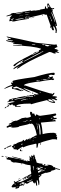

<svg xmlns="http://www.w3.org/2000/svg" viewBox="872 -1644 840 2623"><g transform="rotate(90 1291.5 -332.0)"><path d="M401.4 -690.4V-686.5H421.9Q430.7 -684.6 430.7 -677.7L425.8 -669.9Q404.3 -673.8 401.4 -673.8Q339.8 -660.2 339.8 -641.6V-636.7L380.9 -649.4H384.8Q393.6 -648.4 393.6 -641.6V-636.7Q393.6 -623 347.7 -612.3V-608.4Q360.4 -608.4 360.4 -599.6Q356.4 -599.6 356.4 -595.7L332 -604.5L179.7 -550.8V-538.1L183.6 -517.6H175.8V-526.4H171.9V-513.7L233.4 -254.9H237.3V-258.8Q228.5 -287.1 228.5 -308.6H237.3V-303.7Q257.8 -154.3 278.3 -78.1V-74.2Q270.5 -74.2 270.5 -94.7H265.6Q265.6 -89.8 261.7 -82Q270.5 -46.9 270.5 -41H249L233.4 -57.6Q233.4 -44.9 224.6 -44.9L187.5 -78.1Q196.3 -27.3 204.1 -3.9L196.3 0L175.8 -57.6Q161.1 -57.6 155.3 -106.4H159.2L122.1 -336.9H129.9Q126 -365.2 122.1 -374H126L122.1 -381.8V-394.5Q122.1 -398.4 126 -398.4L118.2 -422.9H122.1L118.2 -431.6V-456.1H109.4V-476.6H105.5V-489.3Q105.5 -499 97.7 -526.4H73.2Q64.5 -526.4 64.5 -534.2Q77.1 -543 93.8 -543V-567.4Q64.5 -558.6 43.9 -558.6H36.1Q30.3 -558.6 23.4 -571.3L85 -608.4Q85 -611.3 93.8 -628.9L88.9 -649.4L97.7 -653.3Q105.5 -653.3 105.5 -616.2H109.4V-632.8H114.3L138.7 -628.9Q296.9 -690.4 332 -690.4L335.9 -682.6L332 -673.8H339.8Q375 -690.4 401.4 -690.4ZM311.5 -669.9V-666H315.4Q323.2 -669.9 327.1 -669.9V-673.8H323.2Q315.4 -669.9 311.5 -669.9ZM146.5 -616.2Q150.4 -616.2 150.4 -612.3Q275.4 -662.1 282.2 -662.1V-666H278.3Q188.5 -642.6 146.5 -616.2ZM245.1 -616.2V-608.4Q270.5 -612.3 270.5 -620.1H265.6ZM200.2 -595.7V-591.8H204.1Q227.5 -604.5 237.3 -604.5V-608.4H228.5Q208 -595.7 200.2 -595.7ZM47.9 -571.3H68.4Q77.1 -571.3 77.1 -579.1V-587.9H73.2Q47.9 -578.1 47.9 -571.3ZM183.6 -497.1H192.4V-489.3H183.6ZM212.9 -377.9H220.7V-370.1H212.9ZM216.8 -357.4H224.6V-349.6H216.8ZM220.7 -340.8H228.5V-333H220.7ZM142.6 -316.4V-308.6L150.4 -254.9H155.3V-262.7Q146.5 -303.7 146.5 -316.4ZM204.1 -316.4V-299.8H208V-316.4ZM171.9 -299.8 179.7 -258.8H183.6L175.8 -299.8ZM208 -288.1V-275.4L212.9 -254.9H216.8V-267.6Q212.9 -275.4 212.9 -279.3Q216.8 -279.3 216.8 -283.2ZM228.5 -234.4V-225.6Q233.4 -161.1 245.1 -123H249V-135.7Q249 -161.1 233.4 -234.4ZM150.4 -221.7V-213.9L163.1 -127H167V-148.4Q167 -168.9 155.3 -221.7ZM187.5 -217.8V-210H192.4V-217.8ZM192.4 -201.2V-189.5H196.3V-201.2ZM196.3 -180.7V-172.9H200.2V-180.7ZM233.4 -102.5V-90.8Q241.2 -61.5 249 -61.5V-82Q237.3 -95.7 237.3 -102.5Z M605.5 -594.7 604.5 -604.5H599.6L600.6 -594.7ZM585 -347.7 589.8 -348.6V-352.5Q589.8 -363.3 595.7 -385.7L593.8 -394.5H589.8Q589.8 -386.7 584 -356.4ZM818.4 -238.3 817.4 -247.1 701.2 -475.6H692.4Q693.4 -466.8 814.5 -238.3ZM687.5 -478.5 696.3 -479.5Q690.4 -486.3 689.5 -502H680.7ZM584 -491.2 592.8 -492.2Q592.8 -497.1 596.7 -506.8Q590.8 -514.6 589.8 -520.5Q612.3 -535.2 612.3 -565.4V-573.2H611.3Q603.5 -573.2 600.6 -590.8H596.7ZM534.2 4.9Q533.2 0 528.3 0Q542 -65.4 544.9 -65.4Q540 -73.2 538.1 -88.9L533.2 -86.9Q529.3 -16.6 515.6 -16.6Q508.8 -16.6 507.8 -25.4Q513.7 -42 513.7 -57.6L500 -55.7Q494.1 -2.9 477.5 -2.9Q507.8 -161.1 564.5 -411.1L589.8 -653.3L586.9 -681.6Q586.9 -690.4 598.6 -690.4Q604.5 -690.4 609.4 -688.5Q610.4 -698.2 622.1 -698.2Q624 -684.6 640.6 -659.2L649.4 -661.1Q649.4 -691.4 670.9 -713.9L674.8 -685.5L699.2 -720.7L703.1 -721.7Q703.1 -705.1 690.4 -664.1L703.1 -675.8H708L710.9 -652.3Q689.5 -612.3 689.5 -585.9Q835.9 -252.9 909.2 -168.9Q905.3 -168 905.3 -164.1Q912.1 -164.1 919.9 -151.4L912.1 -145.5Q887.7 -157.2 885.7 -175.8L880.9 -174.8Q881.8 -169.9 925.8 -96.7L918 -95.7Q897.5 -104.5 829.1 -230.5L824.2 -228.5L825.2 -220.7Q831.1 -211.9 831.1 -207Q824.2 -207 799.8 -235.4L801.8 -226.6Q848.6 -140.6 882.8 -115.2V-103.5Q882.8 -96.7 875 -95.7Q849.6 -95.7 718.8 -356.4Q726.6 -359.4 726.6 -362.3Q692.4 -436.5 681.6 -445.3L668 -444.3Q653.3 -473.6 645.5 -473.6Q606.4 -366.2 600.6 -109.4L602.5 -95.7L592.8 -93.8Q592.8 -188.5 598.6 -214.8L589.8 -213.9Q579.1 -134.8 579.1 -92.8L570.3 -91.8L568.4 -110.4L564.5 -109.4Q543.9 3.9 534.2 4.9ZM832 -193.4 831.1 -202.1 840.8 -203.1 841.8 -194.3ZM717.8 -366.2H712.9Q705.1 -366.2 685.5 -409.2L693.4 -414.1Q717.8 -370.1 717.8 -366.2ZM687.5 -427.7H680.7Q673.8 -427.7 672.9 -436.5Q687.5 -436.5 687.5 -427.7Z M1307.6 -693.4Q1316.4 -682.6 1316.4 -666Q1325.2 -666 1339.8 -693.4H1344.7L1348.6 -684.6V-674.8Q1337.9 -664.1 1326.2 -610.4Q1370.1 -666 1376 -666Q1385.7 -664.1 1385.7 -656.2Q1385.7 -604.5 1348.6 -555.7V-546.9Q1390.6 -375 1404.3 -335.9L1394.5 -331.1Q1394.5 -133.8 1431.6 -133.8V-147.5L1426.8 -193.4H1436.5L1440.4 -147.5V-128.9Q1440.4 -122.1 1418 -110.4L1421.9 -101.6Q1415 -83 1408.2 -83Q1408.2 -87.9 1404.3 -87.9V-83Q1404.3 -71.3 1418 -50.8Q1418 -42 1404.3 -42V-14.6Q1390.6 -14.6 1372.1 -110.4H1367.2L1362.3 -78.1Q1362.3 -69.3 1376 -14.6H1372.1Q1362.3 -14.6 1362.3 -37.1L1353.5 -32.2H1348.6Q1335 -32.2 1316.4 -133.8Q1321.3 -133.8 1321.3 -138.7Q1309.6 -138.7 1289.1 -275.4H1298.8V-363.3H1289.1V-312.5H1280.3Q1280.3 -328.1 1275.4 -335.9L1280.3 -344.7Q1275.4 -361.3 1275.4 -385.7H1270.5V-377H1261.7L1270.5 -409.2Q1266.6 -426.8 1266.6 -441.4Q1250 -430.7 1183.6 -239.3V-234.4Q1192.4 -236.3 1234.4 -321.3H1238.3V-312.5Q1238.3 -300.8 1183.6 -193.4V-179.7Q1175.8 -179.7 1161.1 -138.7Q1161.1 -127.9 1174.8 -92.8H1178.7Q1188.5 -92.8 1188.5 -106.4L1183.6 -138.7Q1183.6 -162.1 1207 -188.5Q1207 -184.6 1210.9 -184.6V-193.4H1202.1Q1210.9 -222.7 1210.9 -229.5H1220.7Q1220.7 -221.7 1210.9 -202.1H1215.8L1224.6 -207V-198.2Q1197.3 -121.1 1193.4 -78.1Q1183.6 -74.2 1178.7 -74.2L1156.2 -87.9V-78.1Q1156.2 -58.6 1197.3 36.1Q1163.1 2.9 1137.7 -78.1L1119.1 -64.5H1115.2Q1105.5 -64.5 1105.5 -74.2Q1110.4 -82 1110.4 -92.8Q1095.7 -83 1086.9 -83Q1070.3 -103.5 1032.2 -381.8Q972.7 -583 972.7 -652.3L986.3 -661.1H991.2Q998 -661.1 1004.9 -647.5Q1004.9 -628.9 1000 -610.4Q1004.9 -592.8 1004.9 -579.1H1013.7V-587.9H1027.3Q1030.3 -569.3 1041 -569.3Q1041 -575.2 1023.4 -633.8L1032.2 -638.7L1050.8 -625Q1050.8 -652.3 1059.6 -652.3Q1066.4 -652.3 1073.2 -638.7V-633.8Q1073.2 -620.1 1069.3 -620.1Q1078.1 -521.5 1096.7 -441.4H1091.8Q1111.3 -302.7 1132.8 -248Q1137.7 -248 1147.5 -244.1Q1147.5 -248 1151.4 -248L1147.5 -257.8Q1224.6 -480.5 1256.8 -601.6L1252.9 -610.4V-615.2Q1266.6 -615.2 1266.6 -625L1248 -647.5V-656.2Q1268.6 -656.2 1289.1 -628.9H1293.9V-633.8Q1293.9 -693.4 1307.6 -693.4ZM1362.3 -642.6Q1335 -607.4 1335 -583Q1339.8 -583 1339.8 -569.3Q1361.3 -569.3 1372.1 -642.6ZM1050.8 -596.7V-587.9H1055.7V-596.7ZM1050.8 -583V-579.1H1059.6V-583ZM1055.7 -574.2V-560.5Q1064.5 -560.5 1064.5 -569.3ZM1059.6 -550.8V-533.2Q1064.5 -507.8 1064.5 -496.1H1069.3V-518.6L1064.5 -550.8ZM1069.3 -487.3V-477.5H1073.2V-487.3ZM1238.3 -459V-455.1Q1248 -455.1 1248 -463.9V-468.8Q1238.3 -466.8 1238.3 -459ZM1073.2 -455.1V-441.4H1078.1V-455.1ZM1073.2 -436.5Q1078.1 -429.7 1078.1 -409.2H1083V-436.5ZM1284.2 -395.5V-377H1293.9Q1289.1 -384.8 1289.1 -395.5ZM1261.7 -367.2V-363.3L1256.8 -353.5Q1248 -358.4 1243.2 -358.4V-363.3Q1253.9 -363.3 1261.7 -367.2ZM1238.3 -331.1H1243.2V-321.3H1238.3ZM1326.2 -321.3V-312.5H1330.1V-321.3ZM1096.7 -312.5V-303.7H1101.6V-312.5ZM1284.2 -303.7H1293.9V-285.2H1284.2ZM1330.1 -290V-280.3H1335V-290ZM1330.1 -275.4V-266.6L1348.6 -198.2H1353.5V-207L1335 -275.4ZM1293.9 -271.5Q1298.8 -262.7 1298.8 -257.8H1302.7V-271.5ZM1312.5 -266.6V-252.9Q1316.4 -177.7 1335 -110.4H1339.8V-124Q1326.2 -177.7 1316.4 -266.6ZM1335 -87.9V-74.2Q1339.8 -74.2 1348.6 -69.3V-78.1Q1348.6 -87.9 1339.8 -87.9ZM1418 -37.1H1421.9Q1434.6 -37.1 1440.4 -1Q1434.6 -1 1418 -23.4ZM1440.4 -1Q1448.2 -1 1459 17.6V22.5H1454.1Q1448.2 22.5 1440.4 8.8Z M1853.5 -694.3Q1863.3 -690.4 1868.2 -690.4Q1877 -694.3 1881.8 -694.3Q1881.8 -690.4 1886.7 -690.4L1881.8 -667V-629.9Q1922.9 -458 1937.5 -458L1932.6 -448.2V-444.3Q1932.6 -433.6 1993.2 -425.8L1998 -416V-411.1H1951.2Q1942.4 -410.2 1942.4 -402.3Q1964.8 -292 1988.3 -240.2H1993.2V-235.4L1983.4 -221.7Q1983.4 -212.9 2030.3 -147.5V-142.6H2020.5V-128.9L2016.6 -95.7H2011.7L2002 -100.6Q1993.2 -79.1 1983.4 -77.1H1974.6Q1974.6 -95.7 1964.8 -95.7L1956.1 -91.8Q1956.1 -114.3 1942.4 -114.3L1946.3 -124V-132.8Q1931.6 -132.8 1909.2 -216.8Q1902.3 -216.8 1890.6 -235.4V-240.2H1905.3Q1903.3 -256.8 1881.8 -272.5V-277.3L1886.7 -286.1Q1886.7 -293.9 1868.2 -314.5V-318.4L1877 -314.5H1881.8V-323.2Q1881.8 -333 1872.1 -333Q1872.1 -318.4 1863.3 -318.4V-323.2L1868.2 -333Q1868.2 -336.9 1849.6 -360.4H1853.5Q1826.2 -405.3 1826.2 -416Q1668 -382.8 1668 -341.8Q1668 -336.9 1672.9 -328.1Q1668 -319.3 1668 -314.5Q1677.7 -314.5 1705.1 -174.8Q1719.7 -174.8 1723.6 -86.9Q1717.8 -54.7 1710 -54.7Q1716.8 -28.3 1723.6 -17.6V-12.7Q1723.6 -2.9 1714.8 -2.9H1710Q1704.1 -2.9 1677.7 -63.5H1672.9V-58.6Q1682.6 -43.9 1682.6 -36.1L1672.9 -31.2Q1654.3 -75.2 1635.7 -95.7Q1635.7 -103.5 1627 -132.8H1630.9Q1630.9 -144.5 1593.8 -211.9Q1593.8 -223.6 1585 -267.6L1589.8 -277.3Q1580.1 -336.9 1566.4 -336.9Q1543 -323.2 1529.3 -323.2H1515.6Q1505.9 -323.2 1505.9 -333Q1505.9 -352.5 1534.2 -355.5L1529.3 -378.9Q1566.4 -392.6 1566.4 -397.5Q1543 -403.3 1543 -411.1V-416Q1561.5 -439.5 1561.5 -462.9Q1543 -607.4 1529.3 -671.9L1543 -680.7H1547.9Q1560.5 -680.7 1566.4 -634.8H1571.3Q1571.3 -648.4 1580.1 -648.4L1589.8 -643.6V-685.5H1603.5Q1611.3 -629.9 1622.1 -629.9V-638.7L1617.2 -662.1Q1627 -662.1 1627 -675.8H1635.7Q1635.7 -659.2 1654.3 -471.7H1659.2Q1720.7 -490.2 1812.5 -495.1Q1793.9 -555.7 1793.9 -634.8V-653.3Q1802.7 -663.1 1802.7 -680.7H1807.6L1816.4 -675.8Q1816.4 -682.6 1831.1 -690.4H1835V-680.7H1844.7Q1844.7 -694.3 1853.5 -694.3ZM1589.8 -629.9V-616.2Q1590.8 -606.4 1598.6 -606.4V-620.1Q1598.6 -629.9 1589.8 -629.9ZM1668 -439.5H1672.9Q1738.3 -453.1 1816.4 -453.1V-466.8H1770.5Q1668 -458 1668 -439.5ZM1946.3 -471.7Q1956.1 -470.7 1956.1 -462.9L1946.3 -458Q1937.5 -458 1937.5 -466.8ZM1598.6 -462.9V-448.2Q1608.4 -448.2 1608.4 -458ZM1696.3 -425.8V-420.9H1710Q1735.4 -425.8 1747.1 -425.8V-429.7H1738.3Q1712.9 -425.8 1696.3 -425.8ZM1659.2 -420.9V-411.1H1664.1V-420.9ZM1672.9 -420.9V-416H1691.4V-420.9ZM1853.5 -407.2V-392.6H1858.4V-407.2ZM1858.4 -388.7V-378.9H1863.3V-388.7ZM1863.3 -374V-365.2H1868.2V-374ZM1900.4 -370.1V-360.4H1909.2Q1909.2 -370.1 1900.4 -370.1ZM1617.2 -336.9Q1624 -318.4 1630.9 -318.4V-323.2Q1627 -331.1 1627 -341.8ZM1630.9 -314.5V-304.7H1635.7V-314.5ZM1627 -291V-277.3Q1635.7 -258.8 1635.7 -244.1H1640.6V-258.8Q1630.9 -272.5 1630.9 -291ZM1640.6 -235.4V-225.6H1645.5V-235.4ZM1942.4 -221.7Q1946.3 -213.9 1946.3 -198.2L1956.1 -203.1Q1951.2 -210.9 1951.2 -221.7ZM2035.2 -216.8H2043.9V-193.4Q2043.9 -184.6 2035.2 -184.6Q2026.4 -188.5 2020.5 -188.5V-198.2Q2039.1 -198.2 2039.1 -211.9Q2035.2 -211.9 2035.2 -216.8ZM2006.8 -207V-198.2H1998Q1999 -207 2006.8 -207ZM1979.5 -119.1V-114.3Q1979.5 -107.4 1993.2 -100.6V-105.5Q1993.2 -112.3 1979.5 -119.1ZM1627 -82H1635.7V-73.2H1627ZM1705.1 -77.1V-68.4H1710V-77.1ZM1969.7 -68.4H1974.6L1998 -7.8V1Q1983.4 -2 1974.6 -44.9H1964.8ZM1998 1Q2004.9 1 2016.6 19.5V29.3H2006.8Q2006.8 22.5 1998 10.7Z M2284.2 -519.5 2292 -520.5 2291 -524.4Q2286.1 -531.2 2286.1 -535.2Q2289.1 -536.1 2289.1 -539.1V-540L2281.2 -539.1ZM2318.4 -477.5 2322.3 -478.5 2319.3 -489.3Q2308.6 -512.7 2307.6 -522.5H2303.7V-518.6Q2303.7 -511.7 2301.8 -506.8H2302.7Q2310.5 -506.8 2318.4 -477.5ZM2262.7 -451.2Q2276.4 -489.3 2276.4 -494.1L2267.6 -497.1Q2257.8 -470.7 2257.8 -457Q2257.8 -451.2 2260.7 -451.2ZM2316.4 -430.7 2338.9 -433.6Q2335.9 -450.2 2325.2 -471.7L2319.3 -465.8Q2310.5 -465.8 2302.7 -499Q2297.9 -497.1 2293 -482.4Q2300.8 -468.8 2306.6 -468.8L2303.7 -460.9L2305.7 -449.2L2313.5 -454.1Q2314.5 -446.3 2318.4 -446.3Q2316.4 -442.4 2316.4 -437.5ZM2266.6 -423.8 2304.7 -428.7Q2304.7 -432.6 2292 -459Q2294.9 -464.8 2294.9 -468.8V-470.7Q2291 -470.7 2286.6 -470.2Q2282.2 -469.7 2265.6 -427.7ZM2377.9 -439.5V-442.4Q2377.9 -451.2 2385.7 -463.9Q2385.7 -467.8 2381.8 -467.8V-465.8Q2381.8 -456.1 2371.1 -454.1L2374 -439.5ZM2273.4 -404.3 2288.1 -407.2V-411.1L2272.5 -408.2ZM2155.3 -370.1V-374L2140.6 -373Q2130.9 -373 2127.9 -375Q2124 -374 2124 -370.1ZM2252 -359.4Q2255.9 -362.3 2258.8 -363.3Q2261.7 -364.3 2262.7 -364.3Q2267.6 -364.3 2267.6 -361.3Q2283.2 -371.1 2304.7 -374L2303.7 -377.9Q2273.4 -374 2273.4 -370.1L2265.6 -373L2250 -371.1ZM2161.1 -337.9 2168.9 -339.8 2168 -343.8 2160.2 -341.8ZM2458 -282.2 2464.8 -284.2Q2462.9 -300.8 2436.5 -353.5H2432.6L2433.6 -345.7Q2456.1 -296.9 2458 -282.2ZM2388.7 -300.8 2392.6 -301.8V-305.7Q2387.7 -310.5 2386.7 -318.4L2394.5 -320.3Q2383.8 -335 2382.8 -341.8H2378.9L2377.9 -325.2ZM2153.3 -176.8 2157.2 -177.7 2156.2 -184.6 2152.3 -183.6ZM2537.1 -140.6 2534.2 -156.2H2530.3L2531.2 -152.3Q2531.2 -146.5 2529.3 -140.6ZM2498 -112.3 2501 -114.3V-118.2Q2497.1 -123 2495.1 -127.9L2487.3 -127Q2497.1 -118.2 2498 -112.3ZM2119.1 3.9 2151.4 -165Q2150.4 -168.9 2146.5 -168.9Q2129.9 -77.1 2117.2 -74.2V-75.2Q2117.2 -86.9 2149.4 -207L2156.2 -209V-203.1Q2156.2 -197.3 2155.3 -192.4Q2155.3 -189.5 2159.2 -189.5V-190.4Q2159.2 -202.1 2184.6 -286.1Q2183.6 -290 2179.7 -290L2180.7 -283.2L2172.9 -282.2V-285.2Q2179.7 -300.8 2179.7 -312.5V-317.4L2169.9 -318.4Q2158.2 -318.4 2147.5 -314.5Q2146.5 -321.3 2140.6 -321.3Q2135.7 -320.3 2135.7 -317.4V-316.4H2107.4L2139.6 -340.8Q2125 -338.9 2116.2 -338.9Q2101.6 -338.9 2100.6 -343.8L2115.2 -364.3L2094.7 -371.1H2092.8Q2090.8 -371.1 2090.8 -372.1Q2090.8 -375 2098.6 -385.7V-381.8L2107.4 -385.7Q2110.4 -385.7 2110.4 -382.8Q2122.1 -392.6 2132.8 -393.6L2140.6 -391.6Q2158.2 -405.3 2201.2 -414.1Q2213.9 -446.3 2216.8 -494.1L2223.6 -495.1L2225.6 -487.3Q2230.5 -488.3 2240.2 -521.5Q2240.2 -524.4 2237.3 -524.4H2236.3V-522.5Q2236.3 -512.7 2222.7 -510.7L2221.7 -514.6Q2225.6 -534.2 2230.5 -536.1Q2233.4 -529.3 2238.3 -529.3Q2246.1 -529.3 2246.1 -535.2Q2246.1 -541 2241.2 -541Q2248 -568.4 2248 -576.2V-578.1L2232.4 -551.8L2230.5 -569.3Q2230.5 -629.9 2265.6 -646.5Q2259.8 -652.3 2259.8 -656.2Q2275.4 -659.2 2291 -731.4L2298.8 -732.4L2299.8 -729.5Q2291 -672.9 2281.2 -671.9L2282.2 -664.1L2293 -673.8Q2307.6 -647.5 2311.5 -614.3H2313.5Q2329.1 -614.3 2336.9 -558.6L2340.8 -559.6L2339.8 -532.2Q2359.4 -473.6 2368.2 -473.6L2376 -478.5Q2383.8 -472.7 2408.2 -443.4L2438.5 -444.3Q2443.4 -445.3 2450.2 -449.2L2479.5 -450.2Q2508.8 -450.2 2509.8 -442.4Q2506.8 -442.4 2506.8 -439.5Q2491.2 -438.5 2444.3 -427.7L2443.4 -424.8L2444.3 -421.9L2443.4 -416H2444.3Q2446.3 -416 2447.3 -414.1Q2487.3 -419.9 2517.6 -419.9V-418.9Q2517.6 -412.1 2509.8 -406.2Q2492.2 -405.3 2472.7 -398.4L2474.6 -386.7H2478.5Q2486.3 -386.7 2487.3 -380.9Q2474.6 -365.2 2451.2 -356.4Q2460 -344.7 2463.9 -323.2H2460L2460.9 -315.4L2468.8 -319.3Q2477.5 -310.5 2489.3 -283.2Q2487.3 -279.3 2487.3 -272.5L2488.3 -263.7L2479.5 -265.6L2482.4 -246.1L2487.3 -240.2L2480.5 -234.4Q2471.7 -243.2 2470.7 -249Q2466.8 -249 2466.8 -245.1Q2471.7 -238.3 2472.7 -233.4L2465.8 -229.5Q2476.6 -210.9 2476.6 -204.1H2480.5V-211.9Q2488.3 -210.9 2488.8 -205.1Q2489.3 -199.2 2490.2 -193.4L2481.4 -196.3L2482.4 -192.4Q2499 -185.5 2500 -179.7H2503.9L2502.9 -191.4L2493.2 -202.1V-203.1Q2493.2 -206.1 2496.1 -207Q2491.2 -214.8 2489.3 -225.6L2498 -222.7L2486.3 -252L2494.1 -252.9Q2495.1 -241.2 2502.9 -241.2Q2501 -234.4 2501 -226.6L2504.9 -227.5L2515.6 -236.3Q2519.5 -231.4 2521.5 -225.6L2505.9 -223.6Q2515.6 -210.9 2518.6 -194.3Q2514.6 -193.4 2514.6 -189.5H2515.6Q2522.5 -189.5 2533.2 -168L2541 -173.8H2544.9L2559.6 -125L2539.1 -126L2532.2 -122.1L2537.1 -114.3L2540 -86.9Q2540 -73.2 2531.2 -70.3Q2500 -80.1 2481.4 -115.2Q2477.5 -113.3 2464.8 -100.6H2463.9Q2458 -100.6 2452.1 -110.4Q2464.8 -117.2 2464.8 -122.1V-130.9Q2432.6 -189.5 2429.7 -209Q2447.3 -194.3 2468.8 -147.5H2472.7Q2471.7 -156.2 2467.8 -163.1L2469.7 -170.9Q2464.8 -176.8 2463.9 -186.5Q2463.9 -189.5 2466.8 -190.4Q2460 -211.9 2407.2 -314.5H2403.3L2404.3 -306.6Q2408.2 -302.7 2412.1 -280.3Q2405.3 -282.2 2401.4 -282.2H2399.4Q2400.4 -278.3 2428.7 -212.9Q2420.9 -212.9 2389.6 -268.6Q2391.6 -275.4 2391.6 -282.2V-286.1H2389.6Q2375 -286.1 2356.4 -337.9L2336.9 -338.9Q2325.2 -337.9 2302.7 -331.1Q2295.9 -333 2282.2 -333Q2265.6 -333 2235.4 -327.1V-320.3Q2235.4 -297.9 2223.6 -254.9Q2213.9 -253.9 2197.3 -118.2H2204.1V-110.4Q2198.2 -110.4 2193.4 -113.3L2200.2 -94.7Q2182.6 -59.6 2179.7 -58.6Q2173.8 -60.5 2169.9 -60.5H2168L2156.2 -3.9L2134.8 -2L2139.6 -22.5L2127.9 -20.5V-13.7Q2127.9 -8.8 2126 -8.8L2130.9 -1V2.9ZM2168.9 -256.8 2167 -268.6 2173.8 -270.5 2174.8 -265.6Q2174.8 -258.8 2168.9 -256.8ZM2161.1 -233.4 2160.2 -241.2H2167V-239.3Q2167 -233.4 2161.1 -233.4ZM2164.1 -217.8H2162.1Q2156.2 -217.8 2154.3 -224.6Q2154.3 -232.4 2161.1 -233.4ZM2420.9 -246.1 2414.1 -268.6 2421.9 -270.5 2428.7 -247.1ZM2216.8 -198.2 2215.8 -204.1Q2215.8 -213.9 2221.7 -215.8L2222.7 -205.1Q2222.7 -200.2 2216.8 -198.2ZM2435.5 -228.5H2434.6Q2427.7 -228.5 2425.8 -239.3L2433.6 -240.2ZM2423.8 -164.1 2417 -187.5H2420.9Q2421.9 -180.7 2431.6 -166ZM2118.2 18.6V14.6Q2118.2 7.8 2124 6.8L2126 17.6ZM2113.3 67.4 2108.4 59.6Q2113.3 47.9 2113.3 42V40L2121.1 38.1Q2121.1 66.4 2113.3 67.4Z"/></g></svg>

Font: Blackcraft
Style: Regular
Weight: 400
Designer: GGBotNet
Foundry: GGBotNet
Version: 1.00